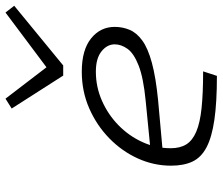

<svg xmlns="http://www.w3.org/2000/svg" viewBox="-74 -712 791 682"><g transform="rotate(-90 321.0 -370.5)"><path d="M408 -425Q354 -425 305 -403.5Q256 -382 218 -345Q180 -308 158 -260Q136 -212 136 -159Q136 -126 149.5 -104Q163 -82 194.5 -68.5Q226 -55 278.5 -49.5Q331 -44 409 -44L393 5Q299 5 237 -4Q175 -13 139 -32Q103 -51 88.5 -82Q74 -113 74 -158Q74 -219 99.5 -275.5Q125 -332 171 -377Q217 -422 277.5 -448.5Q338 -475 408 -475Q485 -475 526 -442Q567 -409 567 -358Q567 -330 556.5 -305Q546 -280 518.5 -260Q491 -240 439.5 -226Q388 -212 307 -204L97 -185L111 -229L304 -248Q386 -256 429.5 -273Q473 -290 489 -312.5Q505 -335 505 -358Q505 -385 480 -405Q455 -425 408 -425ZM642 -715 430 -541H403L407 -588L618 -746ZM277 -724 312 -746 433 -588 421 -541H394Z"/></g></svg>

Font: Intel One Mono Light
Style: Italic
Weight: 300
Italic angle: -16°
Monospace: yes
Designer: Fred Shallcrass
Foundry: Frere-Jones Type LLC
Version: Version 1.004